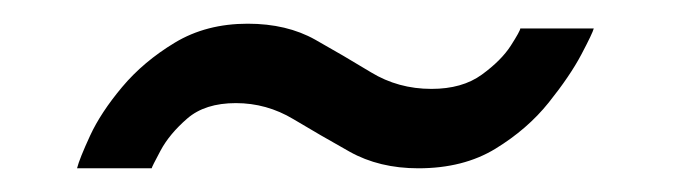

<svg xmlns="http://www.w3.org/2000/svg" viewBox="-20 -374 569 162"><path d="M45 -232Q47 -240 56 -259.5Q65 -279 83 -300.5Q101 -322 127.5 -338Q154 -354 189 -354Q222 -354 246 -340.5Q270 -327 293 -313Q316 -299 344 -299Q370 -299 386.5 -311Q403 -323 411 -335.5Q419 -348 419 -350H481Q480 -346 470.5 -328Q461 -310 443 -287.5Q425 -265 398 -248.5Q371 -232 333 -232Q300 -232 275 -246Q250 -260 227.5 -273.5Q205 -287 179 -287Q153 -287 138 -274Q123 -261 115.5 -247Q108 -233 108 -232Z"/></svg>

Font: Raleway Thin SemiBold
Style: Italic
Weight: 600
Italic angle: -12°
Version: Version 4.026